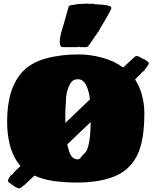

<svg xmlns="http://www.w3.org/2000/svg" viewBox="-20 -997 854 1076"><path d="M120 37Q110 45 102 51Q94 57 88 59Q82 59 74 54Q71 54 68 52Q65 50 63 49Q59 45 55.5 42.5Q52 40 48 40L42 33Q20 23 26 10Q27 8 28 5Q29 2 32 -3Q38 -11 39 -13Q42 -15 46.5 -17.5Q51 -20 53 -23Q56 -28 58 -30.5Q60 -33 64 -37L95 -67Q86 -76 76 -91Q48 -133 34 -189Q20 -245 20 -318Q20 -506 110 -599Q157 -647 238 -669.5Q319 -692 422 -692Q484 -692 550.5 -674.5Q617 -657 670 -619L671 -620L738 -681Q742 -683 747 -683Q754 -683 758 -680L773 -672Q779 -667 789 -665Q794 -661 801 -656Q814 -650 814 -641Q814 -637 805 -625Q796 -611 790 -604Q784 -597 778 -593Q774 -590 772 -587.5Q770 -585 769 -583Q767 -580 763.5 -577.5Q760 -575 755 -570L737 -552Q763 -512 776 -462.5Q789 -413 789 -361Q789 -284 778.5 -223Q768 -162 745 -119Q702 -40 617.5 -7Q533 26 412 26Q342 26 281.5 17.5Q221 9 173 -13Q124 34 120 37ZM346 -308 484 -440Q481 -468 473 -494Q465 -520 451.5 -536.5Q438 -553 416 -553Q398 -553 386.5 -543.5Q375 -534 368 -517Q356 -492 352.5 -466.5Q349 -441 349 -421Q347 -403 346.5 -382.5Q346 -362 346 -326ZM357 -188Q359 -178 362 -167.5Q365 -157 368 -147Q382 -104 416 -104Q426 -104 433.5 -115Q441 -126 455 -139Q468 -152 475 -179.5Q482 -207 485 -242Q488 -277 488 -309V-313ZM428 -733 420 -736 417 -733H334Q322 -733 318.5 -741Q315 -749 315 -763Q315 -780 318.5 -793.5Q322 -807 323 -815Q334 -851 344 -886Q354 -921 365 -961L373 -967L416 -974L475 -977L481 -974Q485 -976 491 -976H501Q503 -976 504 -975Q505 -974 508 -974L514 -973L556 -971L564 -968Q566 -968 566 -969H571Q592 -965 598 -961Q604 -958 604 -952Q604 -948 601 -942Q599 -937 591 -923Q589 -919 581.5 -906Q574 -893 561 -871Q556 -862 552 -856Q548 -850 546 -846L533 -822Q516 -798 507 -785.5Q498 -773 493.5 -765.5Q489 -758 482 -748Q472 -733 465 -733Z"/></svg>

Font: Sigmar
Style: Regular
Weight: 400
Designer: Vernon Adams
Foundry: Vernon Adams
Version: Version 1.000; ttfautohint (v1.8.4.7-5d5b);gftools[0.9.24]